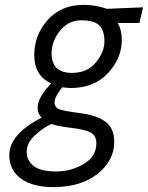

<svg xmlns="http://www.w3.org/2000/svg" viewBox="-20 -530 605 785"><path d="M197 235Q114 235 66 200.5Q18 166 18 104Q18 19 150 -49Q134 -65 134 -88.5Q134 -112 148 -136Q162 -160 176 -174L189 -189Q120 -221 120 -304Q120 -387 175 -448.5Q230 -510 321 -510Q367 -510 404 -498L417 -494L565 -500L550 -436H461Q478 -408 478 -367Q478 -292 421.5 -231Q365 -170 267 -170L234 -173Q203 -133 203 -112Q203 -91 222 -83.5Q241 -76 308 -67.5Q375 -59 411 -32.5Q447 -6 447 50Q447 127 378.5 181Q310 235 197 235ZM374 56Q374 26 352.5 13Q331 0 273 -7Q215 -14 189 -23Q149 -3 119 27Q89 57 89 91Q89 125 117 148Q145 171 208.5 171Q272 171 323 140Q374 109 374 56ZM274 -232Q337 -232 372 -274.5Q407 -317 407 -361Q407 -405 386 -426Q365 -447 312.5 -447Q260 -447 225.5 -404.5Q191 -362 191 -312Q191 -232 274 -232Z"/></svg>

Font: Titillium Web
Style: Italic
Weight: 400
Italic angle: -13°
Version: Version 1.002;PS 57.000;hotconv 1.0.70;makeotf.lib2.5.55311